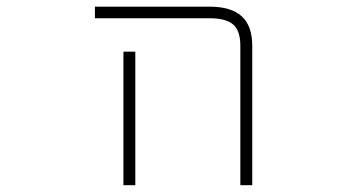

<svg xmlns="http://www.w3.org/2000/svg" viewBox="-20 -544 1040 566"><path d="M597.7 -490.2H259.8V-524.4H597.7Q661.1 -524.4 692.4 -496.1Q723.6 -467.8 723.6 -409.2V2H688.5V-409.2Q688.5 -453.1 667.5 -471.7Q646.5 -490.2 597.7 -490.2ZM343.8 -391.6H378.9V-24.4V2H343.8V-24.4Z"/></svg>

Font: GenEi Gothic M ExtraLight
Style: Regular
Weight: 200
Designer: o_tamon (Modified); [Source Han Sans]
Ryoko NISHIZUKA  (kana & ideographs); Paul D. Hunt (Latin, Greek & Cyrillic); Wenl
Version: Version 1.1a;Original Version 1.004